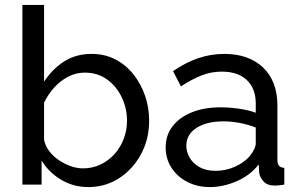

<svg xmlns="http://www.w3.org/2000/svg" viewBox="-20 -750 1217 780"><path d="M339 10Q278 10 228 -20Q178 -50 149 -98V0H71V-730H159V-418Q192 -469 240 -500Q288 -531 352 -531Q406 -531 449 -508.5Q492 -486 522.5 -447.5Q553 -409 569.5 -360.5Q586 -312 586 -259Q586 -204 567.5 -155.5Q549 -107 515 -69.5Q481 -32 436.5 -11Q392 10 339 10ZM317 -66Q356 -66 389 -82Q422 -98 446 -125Q470 -152 483 -187Q496 -222 496 -259Q496 -310 474.5 -355Q453 -400 414.5 -427.5Q376 -455 325 -455Q288 -455 256 -438Q224 -421 199.5 -393.5Q175 -366 159 -333V-182Q164 -157 180 -136Q196 -115 219 -99.5Q242 -84 267.5 -75Q293 -66 317 -66Z M653 -151Q653 -201 681.5 -237.5Q710 -274 760 -294Q810 -314 876 -314Q911 -314 950 -308.5Q989 -303 1019 -292V-330Q1019 -390 983 -424.5Q947 -459 881 -459Q838 -459 798.5 -443.5Q759 -428 715 -399L683 -461Q734 -496 785 -513.5Q836 -531 891 -531Q991 -531 1049 -475.5Q1107 -420 1107 -321V-100Q1107 -84 1113.5 -76.5Q1120 -69 1135 -68V0Q1122 2 1112.5 3Q1103 4 1097 4Q1066 4 1050.5 -13Q1035 -30 1033 -49L1031 -82Q997 -38 942 -14Q887 10 833 10Q781 10 740 -11.5Q699 -33 676 -69.5Q653 -106 653 -151ZM993 -114Q1005 -128 1012 -142.5Q1019 -157 1019 -167V-232Q988 -244 954 -250.5Q920 -257 887 -257Q820 -257 778.5 -230.5Q737 -204 737 -158Q737 -133 750.5 -109.5Q764 -86 790.5 -71Q817 -56 856 -56Q897 -56 934 -72.5Q971 -89 993 -114Z"/></svg>

Font: Raleway Thin Medium
Style: Regular
Weight: 500
Version: Version 4.026